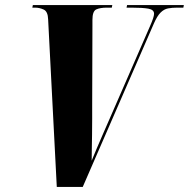

<svg xmlns="http://www.w3.org/2000/svg" viewBox="-20 -734 742 754"><path d="M169 -658Q168 -689 151.5 -696.5Q135 -704 118 -704H107L109 -714H421L419 -704H400Q373 -704 358 -697Q343 -690 343 -656V-634L342 -315Q342 -297 342 -267Q342 -237 341.5 -204Q341 -171 340.5 -143.5Q340 -116 340 -103Q347 -121 359.5 -150Q372 -179 386 -211.5Q400 -244 412 -271L569 -631Q585 -667 585 -680Q585 -696 562.5 -700Q540 -704 496 -704H477L479 -714H702L700 -704H676Q656 -704 640 -701Q624 -698 610.5 -684.5Q597 -671 584 -641L305 0H203Z"/></svg>

Font: Noto Serif Display ExtraCondensed Black
Style: Italic
Weight: 900
Width: 2
Italic angle: -12°
Designer: Monotype Design Team
Foundry: Monotype Imaging Inc.
Version: Version 2.009